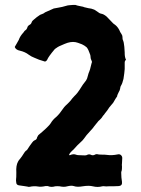

<svg xmlns="http://www.w3.org/2000/svg" viewBox="-20 -756 569 776"><path d="M40 -565Q45 -554 61 -551Q82 -546 96 -535Q107 -527 118 -523Q137 -514 159 -508Q163 -506 167 -510Q169 -511 171 -515Q175 -526 201 -557Q202 -558 204 -559.5Q206 -561 208.5 -562.5Q211 -564 212 -565Q216 -567 219 -569Q246 -581 253 -583Q276 -590 295 -583Q297 -582 304.5 -579.5Q312 -577 315 -575Q320 -573 330 -565Q333 -562 337 -554Q340 -546 341 -544Q346 -534 346 -525Q346 -519 350 -511Q353 -506 350 -500L344 -476Q343 -473 341 -467.5Q339 -462 338 -460L332 -439L328 -431Q326 -428 321.5 -422.5Q317 -417 315 -414Q298 -387 293 -381Q291 -378 287 -374Q283 -370 281 -368Q273 -360 265 -349Q262 -346 259 -342.5Q256 -339 251.5 -335Q247 -331 245 -329Q243 -327 239.5 -323Q236 -319 235 -317Q221 -296 208 -284Q193 -272 185 -258Q182 -253 175 -246Q168 -239 166 -237Q161 -232 150.5 -223Q140 -214 135 -210Q131 -204 130 -201Q129 -192 120 -189Q115 -187 110 -180Q106 -175 99.5 -165.5Q93 -156 90 -151Q89 -150 87 -148L85 -147Q81 -144 75 -134Q69 -124 61 -114Q56 -109 53 -103Q44 -87 46 -59Q46 -36 45 -32Q44 -28 46 -16Q47 -9 56 -7L77 -4Q87 -2 90 -2Q96 0 100 -1Q117 -5 135 -2Q146 0 164 -4H173Q187 2 203 -3Q212 -4 221 -3Q239 1 252 -3Q269 -7 278 -4Q292 1 314 -3Q339 -7 355 -3Q375 2 393 -3Q397 -4 404.5 -3Q412 -2 415 -3Q446 -3 461 -4Q475 -6 473 -21Q470 -39 470 -56Q469 -60 472 -67Q473 -72 473 -83Q472 -89 473 -96Q473 -99 473.5 -105.5Q474 -112 474 -115Q475 -123 469.5 -128.5Q464 -134 456 -132Q432 -127 412 -130Q406 -131 392 -131Q378 -131 372 -133Q366 -133 364 -131Q355 -126 346 -131Q339 -134 330 -129Q328 -128 321 -128Q316 -128 308 -128.5Q300 -129 295 -129L290 -130Q285 -131 283 -132Q275 -134 263 -129H259Q260 -130 260 -131Q260 -132 260 -133Q265 -141 272 -147Q276 -150 283 -158Q290 -166 293 -169Q297 -173 303.5 -179Q310 -185 313 -188Q317 -192 330 -210Q342 -224 347 -229Q355 -237 361 -246Q366 -253 378 -267Q379 -268 382 -270.5Q385 -273 387 -275.5Q389 -278 391 -280L397 -289Q399 -290 401.5 -294Q404 -298 405 -299Q406 -301 409 -304Q412 -307 413 -309Q419 -320 436 -339Q437 -339 437 -340Q449 -361 453 -366Q454 -367 454 -371Q455 -373 457 -377.5Q459 -382 460 -384Q464 -389 466 -400Q466 -401 466.5 -404Q467 -407 468 -408Q475 -419 479 -437Q483 -462 484 -477V-503Q484 -510 489 -514V-515Q484 -525 484 -541V-544Q484 -547 482.5 -566.5Q481 -586 476 -596Q475 -599 475 -607Q475 -613 470 -620Q466 -625 462 -635Q455 -648 446 -655Q436 -662 435 -664Q431 -668 423 -676.5Q415 -685 411 -689Q398 -700 387 -701Q386 -702 385 -702Q384 -702 383.5 -702.5Q383 -703 382 -703Q379 -705 372 -710Q365 -715 361 -717Q349 -722 337 -723Q327 -725 320 -727Q317 -729 309.5 -730Q302 -731 300 -732Q298 -732 293 -733.5Q288 -735 285 -736H274Q272 -736 267.5 -735.5Q263 -735 261 -735Q255 -735 244 -731.5Q233 -728 231 -728Q226 -727 215.5 -725Q205 -723 199 -722H198Q165 -708 162 -706Q160 -704 156.5 -702Q153 -700 152 -700Q144 -697 142 -696Q128 -687 117 -677Q110 -672 108 -666Q106 -659 100 -656Q91 -651 90 -643Q87 -636 83 -634Q79 -632 75 -625Q61 -610 56 -595Q53 -589 47 -579Q44 -575 40 -567Z"/></svg>

Font: Gutenberg Clean
Style: Regular
Weight: 400
Designer: Nicola Manzari, Bruno Pierini
Foundry: Unio | Creative Solutions
Version: Version 1.001;PS 001.001;hotconv 1.0.88;makeotf.lib2.5.64775